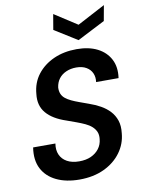

<svg xmlns="http://www.w3.org/2000/svg" viewBox="-100 -997 803 1078"><g transform="rotate(-10 301.0 -458.5)"><path d="M265 12Q189 12 134 -14.5Q79 -41 53.5 -90.5Q28 -140 39 -211H166Q160 -175 172 -147.5Q184 -120 212 -104.5Q240 -89 281 -89Q320 -89 348.5 -102Q377 -115 394.5 -138Q412 -161 415 -192Q418 -216 410.5 -233.5Q403 -251 388 -264.5Q373 -278 351.5 -288Q330 -298 304 -307.5Q278 -317 250 -327Q174 -352 137.5 -395Q101 -438 109 -503Q114 -567 150 -613.5Q186 -660 244 -686Q302 -712 375 -712Q444 -712 492.5 -687.5Q541 -663 564.5 -618Q588 -573 579 -511H451Q455 -539 445 -561.5Q435 -584 412 -597.5Q389 -611 355 -611Q323 -611 297 -599.5Q271 -588 255.5 -567.5Q240 -547 236 -518Q235 -497 241.5 -481.5Q248 -466 261.5 -455Q275 -444 295 -434.5Q315 -425 339 -416.5Q363 -408 390 -398Q425 -386 454.5 -369.5Q484 -353 505.5 -330Q527 -307 537.5 -276Q548 -245 543 -203Q538 -143 502 -94Q466 -45 405.5 -16.5Q345 12 265 12ZM569 -929 553 -841 395 -760 265 -841 280 -929 410 -845Z"/></g></svg>

Font: DM Sans 12pt SemiBold
Style: Italic
Weight: 600
Italic angle: -10°
Version: Version 4.004;gftools[0.9.30]